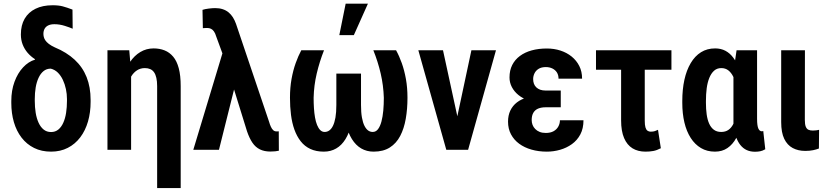

<svg xmlns="http://www.w3.org/2000/svg" viewBox="-20 -795 4405 1019"><path d="M90.8 -612.3Q90.8 -661.1 110.8 -695.6Q130.9 -730 168.5 -748.5Q206.1 -767.1 259.3 -767.1Q291.5 -767.1 313.2 -761.2Q335 -755.4 364.7 -744.1L365.7 -642.6Q351.6 -648.9 324 -657.7Q296.4 -666.5 268.6 -666.5Q249.5 -666.5 236.6 -660.4Q223.6 -654.3 217 -642.8Q210.4 -631.3 210.4 -615.2Q210.4 -607.9 212.4 -599.1Q214.4 -590.3 220.5 -581.1Q226.6 -571.8 238.8 -562.3Q251 -552.7 271 -543.5Q333.5 -517.6 376 -478.3Q418.5 -439 439.7 -385.7Q460.9 -332.5 460.9 -264.6V-254.4Q460.9 -198.2 447 -150.1Q433.1 -102.1 406 -66.2Q378.9 -30.3 339.8 -10.3Q300.8 9.8 251 9.8Q200.2 9.8 160.9 -9.8Q121.6 -29.3 94.5 -64.5Q67.4 -99.6 53.7 -146.7Q40 -193.8 40 -249V-258.8Q40 -314.9 56.9 -360.8Q73.7 -406.7 102.5 -437.5Q131.3 -468.3 166 -478.5L165 -481.4Q143.6 -495.1 126.7 -514.6Q109.9 -534.2 100.3 -558.6Q90.8 -583 90.8 -612.3ZM164.6 -269.5V-259.8Q164.6 -226.1 169.4 -196.3Q174.3 -166.5 184.8 -143.6Q195.3 -120.6 211.7 -107.4Q228 -94.2 251 -94.2Q273.4 -94.2 289.6 -107.4Q305.7 -120.6 315.9 -143.6Q326.2 -166.5 330.8 -196.3Q335.4 -226.1 335.4 -259.8V-269.5Q335.4 -295.9 329.8 -322.3Q324.2 -348.6 313.5 -371.3Q302.7 -394 286.9 -409.7Q271 -425.3 249.5 -430.7Q227.1 -430.7 211.2 -417.7Q195.3 -404.8 184.8 -382.3Q174.3 -359.9 169.4 -330.8Q164.6 -301.8 164.6 -269.5Z M675.8 -415.5V0H550.3V-528.3H666ZM651.4 -282.2 621.1 -281.2Q621.1 -336.9 633.8 -383.8Q646.5 -430.7 669.7 -465.3Q692.9 -500 724.9 -519Q756.8 -538.1 795.4 -538.1Q827.1 -538.1 853.5 -527.6Q879.9 -517.1 899.2 -494.1Q918.5 -471.2 928.7 -432.9Q939 -394.5 939 -337.9V203.1H814V-337.9Q814 -363.3 809.8 -381.6Q805.7 -399.9 797.6 -411.4Q789.6 -422.9 777.3 -428.2Q765.1 -433.6 749 -433.6Q725.6 -433.6 707.3 -421.9Q689 -410.2 676.5 -389.4Q664.1 -368.7 657.7 -341.1Q651.4 -313.5 651.4 -282.2Z M1230 -351.1 1142.1 0H1005.9L1169.4 -541.5L1254.4 -539.1ZM1122.1 -752Q1144 -752 1161.6 -746.3Q1179.2 -740.7 1192.9 -729.5Q1206.5 -718.3 1216.3 -702.6Q1226.1 -687 1232.9 -667.5L1408.2 -148.4Q1412.1 -134.3 1417.5 -122.6Q1422.9 -110.8 1429.9 -104.2Q1437 -97.7 1446.3 -97.7Q1450.2 -97.7 1453.1 -97.7Q1456.1 -97.7 1459.5 -98.1L1460 4.9Q1451.2 6.8 1440.2 8.1Q1429.2 9.3 1414.6 9.3Q1382.8 9.3 1359.4 -2.2Q1335.9 -13.7 1319.8 -37.4Q1303.7 -61 1291 -98.1L1175.3 -471.2L1127.4 -601.6Q1122.6 -618.2 1115.5 -628.2Q1108.4 -638.2 1099.6 -642.3Q1090.8 -646.5 1080.1 -646.5Q1074.7 -646.5 1069.1 -646.2Q1063.5 -646 1056.6 -645.5L1054.7 -742.7Q1067.9 -747.1 1087.6 -749.5Q1107.4 -752 1122.1 -752Z M1961.4 -528.3H2082Q2098.6 -498.5 2112.3 -460.2Q2126 -421.9 2134.3 -376Q2142.6 -330.1 2142.6 -275.9Q2142.6 -216.8 2133.5 -164.8Q2124.5 -112.8 2104 -73.5Q2083.5 -34.2 2048.8 -12.2Q2014.2 9.8 1962.9 9.8Q1926.3 9.8 1897.2 -7.1Q1868.2 -23.9 1847.7 -56.9Q1827.1 -89.8 1816.4 -137.7Q1805.7 -185.5 1805.7 -248V-404.3H1896V-237.8Q1896 -198.2 1900.9 -171.1Q1905.8 -144 1914.3 -127.2Q1922.9 -110.4 1933.8 -102.5Q1944.8 -94.7 1958 -94.7Q1975.1 -94.7 1986.3 -109.6Q1997.6 -124.5 2004.4 -149.9Q2011.2 -175.3 2014.2 -208Q2017.1 -240.7 2017.1 -275.9Q2015.1 -341.3 2000.5 -404.5Q1985.8 -467.8 1961.4 -528.3ZM1579.1 -528.3H1699.7Q1675.8 -467.8 1660.9 -404.5Q1646 -341.3 1644.5 -275.9Q1644.5 -247.6 1646.2 -220.9Q1647.9 -194.3 1651.9 -171.6Q1655.8 -148.9 1662.8 -131.6Q1669.9 -114.3 1679.7 -104.5Q1689.5 -94.7 1703.1 -94.7Q1716.3 -94.7 1727.5 -102.5Q1738.8 -110.4 1747.1 -127.2Q1755.4 -144 1760.3 -171.1Q1765.1 -198.2 1765.1 -237.8V-404.3H1856V-248Q1856 -185.5 1845 -137.7Q1834 -89.8 1813.7 -56.9Q1793.5 -23.9 1764.4 -7.1Q1735.4 9.8 1698.7 9.8Q1657.7 9.8 1627.2 -4.4Q1596.7 -18.6 1575.9 -45.2Q1555.2 -71.8 1542.5 -107.2Q1529.8 -142.6 1524.4 -185.5Q1519 -228.5 1519 -275.9Q1519 -330.1 1527.3 -376Q1535.6 -421.9 1549.3 -460.2Q1563 -498.5 1579.1 -528.3ZM1780.8 -608.4 1814.5 -775.4H1932.6L1857.9 -608.4Z M2390.6 -100.1 2481.9 -528.3H2612.3L2464.4 0H2385.3ZM2331.1 -528.3 2424.3 -99.1 2427.7 0H2348.6L2200.2 -528.3Z M2851.6 -287.1H2956.1V-225.6H2875.5Q2853 -225.6 2836.4 -218.8Q2819.8 -211.9 2810.8 -196.8Q2801.8 -181.6 2801.8 -157.7Q2801.8 -144.5 2806.4 -132.3Q2811 -120.1 2820.6 -110.4Q2830.1 -100.6 2844 -95Q2857.9 -89.4 2876.5 -89.4Q2901.4 -89.4 2918 -98.6Q2934.6 -107.9 2943.1 -123.5Q2951.7 -139.2 2951.7 -156.7H3076.7Q3076.7 -113.3 3060.1 -81.8Q3043.5 -50.3 3015.1 -30Q2986.8 -9.8 2952.4 0Q2918 9.8 2882.3 9.8Q2838.4 9.8 2800.8 -1Q2763.2 -11.7 2735.4 -32.2Q2707.5 -52.7 2691.9 -82.3Q2676.3 -111.8 2676.3 -149.4Q2676.3 -182.6 2688.5 -208.3Q2700.7 -233.9 2723.4 -251.5Q2746.1 -269 2778.6 -278.1Q2811 -287.1 2851.6 -287.1ZM2956.1 -252H2851.6Q2814.9 -252 2784.4 -262.2Q2753.9 -272.5 2731.4 -290.8Q2709 -309.1 2696.5 -333Q2684.1 -356.9 2684.1 -383.8Q2684.1 -421.4 2698.5 -450Q2712.9 -478.5 2739.3 -498Q2765.6 -517.6 2802 -527.6Q2838.4 -537.6 2882.3 -537.6Q2920.9 -537.6 2954.6 -526.6Q2988.3 -515.6 3013.9 -494.9Q3039.6 -474.1 3054.4 -444.8Q3069.3 -415.5 3069.3 -377.4H2944.3Q2944.3 -396.5 2935.8 -410.2Q2927.2 -423.8 2911.9 -431.4Q2896.5 -439 2877 -439Q2853.5 -439 2838.6 -429.7Q2823.7 -420.4 2816.7 -405.8Q2809.6 -391.1 2809.6 -375.5Q2809.6 -361.8 2813.7 -350.6Q2817.9 -339.4 2826.4 -331.3Q2835 -323.2 2847.2 -318.8Q2859.4 -314.5 2875.5 -314.5H2956.1Z M3543.5 -528.3V-424.8H3143.1V-528.3ZM3276.4 -528.3H3401.9V-154.3Q3401.9 -131.8 3405.5 -119.1Q3409.2 -106.4 3416.5 -101.3Q3423.8 -96.2 3433.1 -96.2Q3446.8 -96.2 3455.3 -99.1Q3463.9 -102.1 3472.2 -106L3487.3 -8.3Q3465.8 2.9 3447.3 6.3Q3428.7 9.8 3405.8 9.8Q3365.7 9.8 3336.9 -7.8Q3308.1 -25.4 3292.2 -62.3Q3276.4 -99.1 3276.4 -156.2Z M3601.1 -249V-259.3Q3601.1 -320.8 3612.3 -371.6Q3623.5 -422.4 3645.8 -460Q3668 -497.6 3700.4 -517.8Q3732.9 -538.1 3775.4 -538.1Q3806.2 -538.1 3830.1 -525.4Q3854 -512.7 3871.8 -488.8Q3889.6 -464.8 3901.9 -431.6Q3914.1 -398.4 3921.9 -357.7Q3929.7 -316.9 3933.6 -270V-247.6Q3928.2 -191.9 3917.2 -144.5Q3906.2 -97.2 3887.5 -62.7Q3868.7 -28.3 3840.8 -9.3Q3813 9.8 3774.4 9.8Q3732.4 9.8 3700.2 -9.3Q3668 -28.3 3645.8 -63Q3623.5 -97.7 3612.3 -145Q3601.1 -192.4 3601.1 -249ZM3726.6 -259.3V-249Q3726.6 -216.3 3730.5 -188Q3734.4 -159.7 3743.7 -138.9Q3752.9 -118.2 3768.6 -106.4Q3784.2 -94.7 3807.6 -94.7Q3830.1 -94.7 3845.7 -105.5Q3861.3 -116.2 3871.3 -136Q3881.3 -155.8 3887.7 -182.4Q3894 -209 3897.5 -239.7V-273.9Q3895 -307.6 3888.7 -336.7Q3882.3 -365.7 3871.8 -387.5Q3861.3 -409.2 3845.7 -421.4Q3830.1 -433.6 3808.1 -433.6Q3785.2 -433.6 3769.8 -419.7Q3754.4 -405.8 3744.6 -381.8Q3734.9 -357.9 3730.7 -326.7Q3726.6 -295.4 3726.6 -259.3ZM3889.2 -528.3H3998V-165Q3998 -145.5 3999.8 -132.6Q4001.5 -119.6 4005.1 -112.1Q4008.8 -104.5 4013.4 -101.3Q4018.1 -98.1 4023.9 -98.1Q4026.4 -98.1 4028.1 -98.9Q4029.8 -99.6 4030.8 -100.1L4041.5 -2.9Q4027.3 5.4 4014.6 7.8Q4002 10.3 3986.8 10.3Q3962.4 10.3 3943.1 1.5Q3923.8 -7.3 3909.2 -25.6Q3894.5 -43.9 3885 -72.3Q3875.5 -100.6 3872.6 -140.1V-415Z M4126 -528.3H4252L4251.5 -158.7Q4251.5 -135.3 4256.3 -123Q4261.2 -110.8 4270.5 -106.4Q4279.8 -102.1 4293.9 -102.1Q4303.7 -102.1 4312.7 -103.3Q4321.8 -104.5 4327.1 -106L4326.2 -6.8Q4312.5 -1.5 4294.9 2.2Q4277.3 5.9 4253.4 5.9Q4215.8 5.9 4187 -9.5Q4158.2 -24.9 4142.1 -58.3Q4126 -91.8 4126 -147Z"/></svg>

Font: Roboto Condensed SemiBold
Style: Regular
Weight: 600
Designer: Christian Robertson
Foundry: Google
Version: Version 3.008; 2023